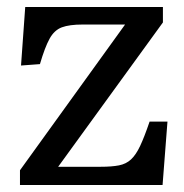

<svg xmlns="http://www.w3.org/2000/svg" viewBox="-20 -528 525 548"><path d="M37 0V-42L337 -458H216Q178 -458 156.5 -450Q135 -442 121.5 -417.5Q108 -393 94 -345L40 -341L52 -508H445V-464L146 -52H267Q299 -52 319.5 -56Q340 -60 354 -73Q368 -86 380 -111.5Q392 -137 407 -181H458L444 0Z"/></svg>

Font: Literata 18pt
Style: Regular
Weight: 400
Designer: Latin by Veronika Burian and Jose Scaglione. Greek by Irene Vlachou. Cyrillic by Vera Evstafieva.
Foundry: TypeTogether
Version: Version 3.103;gftools[0.9.29]